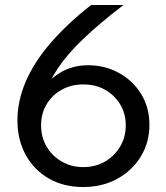

<svg xmlns="http://www.w3.org/2000/svg" viewBox="-20 -735 667 771"><path d="M314 16Q235 16 175.5 -18.5Q116 -53 83 -113.5Q50 -174 50 -252Q50 -329 83 -406.5Q116 -484 182 -561Q248 -638 346 -715H476Q378 -640 313.5 -578Q249 -516 212.5 -461Q176 -406 159 -351L141 -360Q169 -411 219.5 -442Q270 -473 334 -473Q401 -473 457 -442.5Q513 -412 546.5 -358Q580 -304 580 -234Q580 -163 545.5 -106.5Q511 -50 451 -17Q391 16 314 16ZM314 -64Q364 -64 402 -86.5Q440 -109 462.5 -146.5Q485 -184 485 -232Q485 -279 462.5 -316Q440 -353 402 -374.5Q364 -396 314 -396Q266 -396 227.5 -374.5Q189 -353 167 -316Q145 -279 145 -232Q145 -184 167 -146.5Q189 -109 227.5 -86.5Q266 -64 314 -64Z"/></svg>

Font: Wix Madefor Display Medium
Style: Regular
Weight: 500
Designer: Dalton Maag Ltd
Foundry: Dalton Maag Ltd
Version: Version 3.100